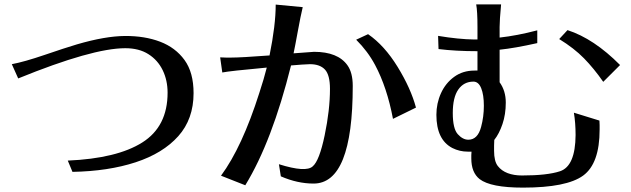

<svg xmlns="http://www.w3.org/2000/svg" viewBox="-20 -814 2896 881"><path d="M34.2 -519.5Q91.8 -530.3 184.6 -562Q277.3 -593.8 333 -610.4Q462.9 -648.4 553.7 -648.9Q644.5 -649.4 714.8 -622.6Q785.2 -595.7 826.7 -538.6Q868.2 -481.4 868.2 -386.7Q868.2 -267.6 797.9 -189Q727.5 -110.4 602.1 -69.3Q476.6 -28.3 312.5 -25.4L291 -77.1Q516.6 -86.9 632.8 -160.2Q749 -233.4 749 -388.7Q749 -445.3 726.6 -491.7Q704.1 -538.1 661.1 -565.4Q618.2 -592.8 554.7 -592.8Q404.3 -592.8 63.5 -454.1Z M990.2 -550.8Q1003.9 -549.8 1016.6 -549.8H1041Q1085 -549.8 1216.8 -559.6Q1245.1 -699.2 1245.1 -793L1369.1 -781.2Q1359.4 -741.2 1346.7 -671.4Q1334 -601.6 1327.1 -569.3L1420.9 -576.2Q1530.3 -576.2 1574.2 -514.6Q1598.6 -480.5 1598.6 -419.9Q1598.6 28.3 1418.9 28.3Q1344.7 28.3 1268.6 -4.9L1259.8 -60.5Q1383.8 -21.5 1415 -50.8Q1445.3 -76.2 1469.7 -192.9Q1494.1 -309.6 1494.1 -406.2Q1494.1 -469.7 1471.2 -494.6Q1448.2 -519.5 1402.3 -519.5Q1388.7 -519.5 1364.7 -517.6Q1340.8 -515.6 1315.4 -513.7Q1228.5 -165 1105.5 36.1L994.1 -7.8Q1090.8 -138.7 1169.9 -387.7Q1191.4 -453.1 1204.1 -503.9Q1034.2 -488.3 1000 -481.4ZM1614.3 -631.8 1668.9 -657.2Q1744.1 -605.5 1804.7 -506.8Q1865.2 -408.2 1888.7 -320.3L1783.2 -268.6Q1755.9 -413.1 1701.2 -515.6Q1668 -578.1 1614.3 -631.8Z M1982.4 -287.1Q1982.4 -339.8 2003.4 -386.2Q2024.4 -432.6 2064 -461.4Q2103.5 -490.2 2157.2 -490.2H2170.9V-579.1Q2071.3 -579.1 1992.2 -588.9L1990.2 -649.4Q2084 -633.8 2155.3 -632.8H2170.9V-690.4Q2170.9 -762.7 2165 -793.9H2279.3Q2272.5 -720.7 2272.5 -690.4V-641.6Q2352.5 -650.4 2445.3 -674.8V-616.2Q2340.8 -592.8 2272.5 -585.9V-436.5Q2300.8 -397.5 2300.8 -343.3Q2300.8 -289.1 2285.6 -244.6Q2270.5 -200.2 2248 -171.9Q2247.1 -158.2 2247.1 -145.5V-122.1Q2247.1 -74.2 2264.2 -52.2Q2281.2 -30.3 2309.6 -19.5Q2337.9 -8.8 2375 -8.8Q2491.2 -8.8 2549.8 -28.3Q2620.1 -51.8 2621.1 -194.3Q2621.1 -250 2613.3 -296.9L2730.5 -260.7Q2731.4 -250 2731.4 -240.2V-219.7Q2731.4 -63.5 2655.8 -8.3Q2580.1 46.9 2379.9 46.9Q2231.4 46.9 2180.7 7.8Q2142.6 -22.5 2142.6 -86.9V-102.5Q2142.6 -111.3 2143.6 -118.2H2126Q2088.9 -118.2 2055.7 -134.8Q1982.4 -172.9 1982.4 -287.1ZM2128.9 -172.9Q2171.9 -172.9 2187.5 -231.4Q2200.2 -278.3 2200.2 -328.6Q2200.2 -378.9 2188 -409.2Q2175.8 -439.5 2152.3 -439.5Q2108.4 -439.5 2083 -403.3Q2057.6 -367.2 2057.6 -295.4Q2057.6 -223.6 2080.6 -198.2Q2103.5 -172.9 2128.9 -172.9ZM2545.9 -634.8 2584 -675.8Q2705.1 -636.7 2825.2 -515.6L2748 -438.5Q2705.1 -500 2659.7 -546.4Q2614.3 -592.8 2545.9 -634.8Z"/></svg>

Font: GenEi LateMin P v2
Style: Medium
Weight: 500
Designer: o_tamon (Modified)
Foundry: o_tamon / Adobe Systems Incorporated / FONT 910 / Philipp H. Poll
Version: Version 2.1;Original Version 1.004